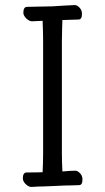

<svg xmlns="http://www.w3.org/2000/svg" viewBox="-20 -731 415 757"><path d="M148 -649Q118 -647 106 -647Q96 -647 84.5 -657.5Q73 -668 72 -680Q72 -704 87 -704L187 -706L234 -709L275 -711Q284 -711 293.5 -701Q303 -691 303 -678V-674Q303 -654 289 -654L226 -652Q226 -634 225 -621L224 -568V-126Q224 -97 226 -55Q259 -58 277 -58Q286 -58 295.5 -48Q305 -38 305 -25V-21Q305 -1 291 -1L260 0Q237 0 201 2L153 4Q133 4 105 6Q95 7 83 -3.5Q71 -14 70 -27Q70 -51 85 -51Q124 -51 148 -52Q150 -90 150 -127V-569Q150 -603 148 -649Z"/></svg>

Font: ToneOZ-Pinyin-WenKai-Regular
Style: Regular
Weight: 400
Designer: Fontworks Inc.
Foundry: ToneOZ
Version: Version 0.240331